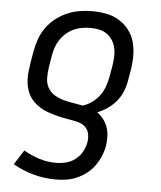

<svg xmlns="http://www.w3.org/2000/svg" viewBox="-53 -574 707 844"><g transform="rotate(5 300.0 -152.5)"><path d="M224 223Q172 223 124 209.5Q76 196 35 172L76 108Q108 127 144 138.5Q180 150 219 150Q241 150 263 144.5Q285 139 303.5 125Q322 111 333.5 90.5Q345 70 349 48Q352 29 348.5 11Q345 -7 332.5 -19Q320 -31 302.5 -36Q285 -41 266.5 -44Q248 -47 230.5 -50.5Q213 -54 195.5 -59Q178 -64 161.5 -70Q145 -76 130 -85.5Q115 -95 102.5 -107Q90 -119 81.5 -134Q73 -149 68.5 -166.5Q64 -184 63 -202Q62 -220 64 -239Q66 -258 69 -276L78 -330Q83 -357 92.5 -384Q102 -411 119 -435Q136 -459 159.5 -477.5Q183 -496 210 -507.5Q237 -519 264.5 -523.5Q292 -528 319 -528Q351 -528 381 -522.5Q411 -517 436.5 -502Q462 -487 480.5 -464Q499 -441 507.5 -412.5Q516 -384 516.5 -353Q517 -322 512 -290L503 -237Q499 -213 489.5 -189.5Q480 -166 463.5 -146Q447 -126 425.5 -111Q404 -96 380 -87Q396 -76 408 -60.5Q420 -45 426.5 -26.5Q433 -8 434 12.5Q435 33 432 54Q428 78 418.5 101Q409 124 395 144Q381 164 360.5 180Q340 196 317 206Q294 216 270.5 219.5Q247 223 224 223ZM315 -111Q336 -118 355.5 -132Q375 -146 388.5 -165Q402 -184 409.5 -205.5Q417 -227 421 -249L430 -302Q433 -322 433.5 -341Q434 -360 429.5 -378Q425 -396 415 -411Q405 -426 390.5 -436Q376 -446 357.5 -450Q339 -454 319 -454Q301 -454 282 -451Q263 -448 245.5 -440Q228 -432 212.5 -418.5Q197 -405 186 -388.5Q175 -372 169 -354Q163 -336 160 -318L151 -264Q148 -241 148 -218Q148 -195 158.5 -176Q169 -157 187.5 -145.5Q206 -134 227.5 -128Q249 -122 271 -118.5Q293 -115 315 -111Z"/></g></svg>

Font: Iosevka Extended
Style: Italic
Weight: 400
Width: 7
Italic angle: -9°
Monospace: yes
Designer: Belleve Invis
Foundry: Belleve Invis
Version: Version 32.5.0; ttfautohint (v1.8.4)